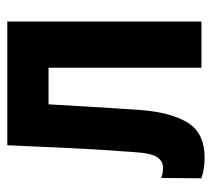

<svg xmlns="http://www.w3.org/2000/svg" viewBox="-48 -538 595 540"><g transform="rotate(-90 250.0 -268.5)"><path d="M76 9Q45 9 18 0L19 -113Q25 -111 31.5 -109.5Q38 -108 48 -108Q66 -108 77.5 -124.5Q89 -141 92 -193Q95 -233 98 -280Q101 -327 104 -391Q107 -455 111 -546H459V0H329V-430H226Q223 -376 220.5 -334Q218 -292 215.5 -253Q213 -214 210 -170Q203 -83 173.5 -37Q144 9 76 9Z"/></g></svg>

Font: Noto Sans Mono ExtraCondensed
Style: Bold
Weight: 700
Width: 2
Designer: Monotype Design Team
Foundry: Monotype Imaging Inc.
Version: Version 2.014